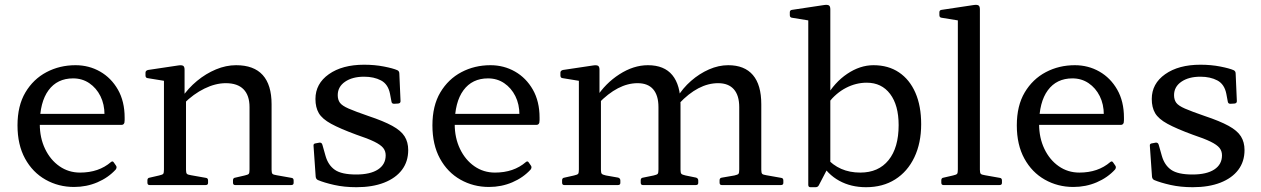

<svg xmlns="http://www.w3.org/2000/svg" viewBox="-20 -772 5260 801"><path d="M289 8Q224 8 170 -22.5Q116 -53 84.5 -110.5Q53 -168 53 -249Q53 -331 86 -386.5Q119 -442 174 -471Q229 -500 295 -500Q351 -500 397.5 -473.5Q444 -447 472 -398Q500 -349 500 -281Q500 -277 500 -271Q500 -265 499 -260Q496 -251 487 -251H132V-297H439L416 -275Q416 -280 416 -284.5Q416 -289 416 -293Q416 -337 399 -371Q382 -405 352.5 -425Q323 -445 285 -445Q219 -445 182.5 -395.5Q146 -346 146 -254Q146 -197 168 -151Q190 -105 228 -78.5Q266 -52 314 -52Q392 -52 443 -96Q450 -102 455 -94L464 -81Q469 -74 463 -65Q432 -31 386.5 -11.5Q341 8 289 8Z M1021 -325Q1021 -374 996 -399.5Q971 -425 922 -425Q879 -425 833 -402.5Q787 -380 747 -340L738 -364Q765 -404 802 -434.5Q839 -465 881 -482.5Q923 -500 965 -500Q1039 -500 1076 -459Q1113 -418 1113 -337V0H1021ZM664 0V-316H756V0ZM604 0Q595 0 595 -10V-20Q595 -30 605 -31L644 -40Q658 -43 661 -47Q664 -51 664 -65V-180H756V-64Q756 -51 759.5 -47Q763 -43 777 -41L839 -30Q848 -29 848 -19V-9Q848 0 838 0ZM961 0Q952 0 952 -10V-20Q952 -30 962 -31L1001 -40Q1015 -43 1018 -47Q1021 -51 1021 -65V-180H1113V-64Q1113 -51 1116.5 -47Q1120 -43 1134 -41L1196 -30Q1205 -29 1205 -19V-9Q1205 0 1195 0ZM664 -316V-462L682 -432L596 -446Q587 -447 587 -457V-469Q587 -477 597 -480L724 -499Q738 -501 744 -497.5Q750 -494 750 -481V-382L756 -365V-316Z M1517 -288Q1580 -267 1616.5 -247Q1653 -227 1668 -203Q1683 -179 1683 -146Q1683 -98 1657 -63.5Q1631 -29 1582.5 -10Q1534 9 1467 9Q1416 9 1374 -0.5Q1332 -10 1306 -21Q1298 -25 1297 -35L1288 -164Q1287 -173 1297 -174L1313 -177Q1322 -178 1325 -168L1338 -122Q1349 -83 1377 -63.5Q1405 -44 1466 -44Q1525 -44 1557 -65Q1589 -86 1589 -124Q1589 -142 1578.5 -155Q1568 -168 1541.5 -181Q1515 -194 1467 -210Q1399 -235 1361.5 -255.5Q1324 -276 1310 -300Q1296 -324 1296 -359Q1296 -423 1352 -462.5Q1408 -502 1499 -502Q1543 -502 1581.5 -494.5Q1620 -487 1638 -479Q1646 -475 1646 -465L1651 -350Q1651 -341 1641 -340L1624 -339Q1614 -339 1613 -349L1607 -381Q1599 -421 1569.5 -436.5Q1540 -452 1499 -452Q1450 -452 1419.5 -431Q1389 -410 1389 -375Q1389 -356 1398 -343.5Q1407 -331 1434.5 -319Q1462 -307 1517 -288Z M2020 8Q1955 8 1901 -22.5Q1847 -53 1815.5 -110.5Q1784 -168 1784 -249Q1784 -331 1817 -386.5Q1850 -442 1905 -471Q1960 -500 2026 -500Q2082 -500 2128.5 -473.5Q2175 -447 2203 -398Q2231 -349 2231 -281Q2231 -277 2231 -271Q2231 -265 2230 -260Q2227 -251 2218 -251H1863V-297H2170L2147 -275Q2147 -280 2147 -284.5Q2147 -289 2147 -293Q2147 -337 2130 -371Q2113 -405 2083.5 -425Q2054 -445 2016 -445Q1950 -445 1913.5 -395.5Q1877 -346 1877 -254Q1877 -197 1899 -151Q1921 -105 1959 -78.5Q1997 -52 2045 -52Q2123 -52 2174 -96Q2181 -102 2186 -94L2195 -81Q2200 -74 2194 -65Q2163 -31 2117.5 -11.5Q2072 8 2020 8Z M2991 0Q2982 0 2982 -10V-20Q2982 -30 2992 -31L3044 -40Q3058 -43 3061 -47Q3064 -51 3064 -65V-325Q3064 -374 3041.5 -399.5Q3019 -425 2976 -425Q2893 -425 2813 -340L2804 -364Q2828 -404 2863 -434.5Q2898 -465 2938 -482.5Q2978 -500 3018 -500Q3086 -500 3121 -459Q3156 -418 3156 -337V-64Q3156 -51 3159.5 -47Q3163 -43 3177 -41L3239 -30Q3248 -29 3248 -19V-9Q3248 0 3238 0ZM2334 0Q2325 0 2325 -10V-20Q2325 -30 2335 -31L2375 -40Q2389 -43 2392 -47Q2395 -51 2395 -65V-316H2487V-64Q2487 -51 2490.5 -47Q2494 -43 2508 -40L2559 -31Q2568 -28 2568 -19V-9Q2568 0 2558 0ZM2662 0Q2653 0 2653 -10V-20Q2653 -30 2663 -31L2707 -40Q2721 -43 2724 -47Q2727 -51 2727 -65V-325Q2727 -374 2705 -399.5Q2683 -425 2640 -425Q2558 -425 2476 -340L2467 -364Q2505 -424 2564 -462Q2623 -500 2683 -500Q2751 -500 2785 -458.5Q2819 -417 2819 -337V-64Q2819 -51 2822.5 -47Q2826 -43 2840 -40L2884 -31Q2893 -28 2893 -19V-9Q2893 0 2883 0ZM2395 -316V-462L2413 -432L2327 -446Q2318 -447 2318 -457V-469Q2318 -477 2328 -480L2455 -499Q2469 -501 2475 -497.5Q2481 -494 2481 -481V-382L2487 -365V-316Z M3352 -569H3444V-91L3396 1Q3394 5 3390.5 7Q3387 9 3382 9H3361Q3352 9 3352 -1ZM3427 -114Q3454 -83 3489.5 -67.5Q3525 -52 3569 -52Q3645 -52 3687 -104Q3729 -156 3729 -250Q3729 -333 3693.5 -380Q3658 -427 3596 -427Q3551 -427 3509.5 -405.5Q3468 -384 3436 -343L3426 -366Q3461 -428 3514.5 -464Q3568 -500 3624 -500Q3686 -500 3730.5 -470Q3775 -440 3799 -385Q3823 -330 3823 -254Q3823 -175 3794.5 -115.5Q3766 -56 3714.5 -23.5Q3663 9 3593 9Q3530 9 3481 -18Q3432 -45 3402 -97ZM3352 -568V-714L3370 -684L3284 -698Q3275 -699 3275 -709V-721Q3275 -730 3285 -731L3418 -751Q3432 -753 3438 -749.5Q3444 -746 3444 -733V-568Z M3976 0V-569H4068V0ZM3916 0Q3907 0 3907 -10V-20Q3907 -30 3917 -31L3956 -40Q3970 -43 3973 -47Q3976 -51 3976 -65V-180H4068V-64Q4068 -51 4071.5 -47Q4075 -43 4089 -41L4151 -30Q4160 -29 4160 -19V-9Q4160 0 4150 0ZM3976 -568V-714L3994 -684L3908 -698Q3899 -699 3899 -709V-721Q3899 -730 3909 -731L4042 -751Q4056 -753 4062 -749.5Q4068 -746 4068 -733V-568Z M4458 8Q4393 8 4339 -22.5Q4285 -53 4253.5 -110.5Q4222 -168 4222 -249Q4222 -331 4255 -386.5Q4288 -442 4343 -471Q4398 -500 4464 -500Q4520 -500 4566.5 -473.5Q4613 -447 4641 -398Q4669 -349 4669 -281Q4669 -277 4669 -271Q4669 -265 4668 -260Q4665 -251 4656 -251H4301V-297H4608L4585 -275Q4585 -280 4585 -284.5Q4585 -289 4585 -293Q4585 -337 4568 -371Q4551 -405 4521.5 -425Q4492 -445 4454 -445Q4388 -445 4351.5 -395.5Q4315 -346 4315 -254Q4315 -197 4337 -151Q4359 -105 4397 -78.5Q4435 -52 4483 -52Q4561 -52 4612 -96Q4619 -102 4624 -94L4633 -81Q4638 -74 4632 -65Q4601 -31 4555.5 -11.5Q4510 8 4458 8Z M5006 -288Q5069 -267 5105.5 -247Q5142 -227 5157 -203Q5172 -179 5172 -146Q5172 -98 5146 -63.5Q5120 -29 5071.5 -10Q5023 9 4956 9Q4905 9 4863 -0.5Q4821 -10 4795 -21Q4787 -25 4786 -35L4777 -164Q4776 -173 4786 -174L4802 -177Q4811 -178 4814 -168L4827 -122Q4838 -83 4866 -63.5Q4894 -44 4955 -44Q5014 -44 5046 -65Q5078 -86 5078 -124Q5078 -142 5067.5 -155Q5057 -168 5030.5 -181Q5004 -194 4956 -210Q4888 -235 4850.5 -255.5Q4813 -276 4799 -300Q4785 -324 4785 -359Q4785 -423 4841 -462.5Q4897 -502 4988 -502Q5032 -502 5070.5 -494.5Q5109 -487 5127 -479Q5135 -475 5135 -465L5140 -350Q5140 -341 5130 -340L5113 -339Q5103 -339 5102 -349L5096 -381Q5088 -421 5058.5 -436.5Q5029 -452 4988 -452Q4939 -452 4908.5 -431Q4878 -410 4878 -375Q4878 -356 4887 -343.5Q4896 -331 4923.5 -319Q4951 -307 5006 -288Z"/></svg>

Font: Hahmlet
Style: Regular
Weight: 400
Designer: Minjoo Ham & Mark Frömberg
Foundry: hypertype
Version: Version 1.001; ttfautohint (v1.8.3)